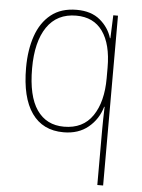

<svg xmlns="http://www.w3.org/2000/svg" viewBox="-54 -581 632 856"><g transform="rotate(5 262.0 -153.0)"><path d="M414 -13Q414 -32 414.5 -63Q415 -94 416 -118H414Q398 -62 354 -25.5Q310 11 243 11Q150 11 101 -58.5Q52 -128 52 -261Q52 -341 73.5 -403.5Q95 -466 140 -502Q185 -538 255 -538Q320 -538 359.5 -505Q399 -472 413 -425H415L419 -528H440V232H414ZM243 -14Q328 -14 371 -77Q414 -140 414 -246V-293Q414 -398 373.5 -455Q333 -512 255 -512Q169 -512 124 -446Q79 -380 79 -261Q79 -137 121.5 -75.5Q164 -14 243 -14Z"/></g></svg>

Font: Noto Sans Myanmar UI SemiCondensed Thin
Style: Regular
Weight: 100
Width: 4
Designer: Monotype Design Team
Foundry: Monotype Imaging Inc.
Version: Version 2.103; ttfautohint (v1.8.4.7-5d5b)